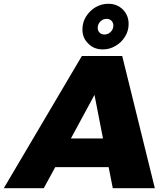

<svg xmlns="http://www.w3.org/2000/svg" viewBox="-104 -998 874 1018"><path d="M494 0H717L544 -701H330L-84 0H128L189 -112H472ZM272 -264 397 -495 442 -264ZM548 -947C527 -968 501 -978 470 -978C447 -978 424 -972 403 -960C382 -947 365 -931 352 -910C339 -889 333 -866 333 -842C333 -812 343 -787 364 -767C384 -746 410 -736 441 -736C465 -736 488 -742 509 -755C530 -767 546 -783 559 -804C572 -825 578 -847 578 -871C578 -901 568 -926 548 -947ZM428 -884C437 -893 448 -898 461 -898C472 -898 480 -895 487 -888C494 -881 497 -872 497 -862C497 -849 492 -838 483 -829C474 -820 463 -815 450 -815C439 -815 431 -818 424 -825C417 -832 414 -840 414 -850C414 -863 419 -875 428 -884Z"/></svg>

Font: Argentum Sans ExtraBold
Style: Italic
Weight: 800
Italic angle: -11.3°
Designer: Julieta Ulanovsky
Foundry: Julieta Ulanovsky
Version: Version 5.001;February 15, 2019;FontCreator 11.5.0.2425 64-b